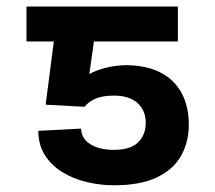

<svg xmlns="http://www.w3.org/2000/svg" viewBox="-20 -548 647 577"><path d="M233.9 -227.1 117.2 -233.4 155.3 -528.3H514.6V-423.3H262.2L248.5 -325.2Q265.1 -335.4 294.2 -343.3Q323.2 -351.1 355 -352.1Q416.5 -352.5 459.5 -331.5Q502.4 -310.5 524.9 -270Q547.4 -229.5 547.4 -172.9Q547.4 -121.6 524.4 -80.3Q501.5 -39.1 451.9 -15.1Q402.3 8.8 322.3 8.8Q280.8 8.8 240.2 -1Q199.7 -10.7 167.2 -30.8Q134.8 -50.8 115 -81.5Q95.2 -112.3 95.2 -154.8L223.6 -161.6Q225.1 -130.4 252.4 -114Q279.8 -97.7 322.3 -97.7Q372.1 -97.7 395 -120.1Q418 -142.6 418 -179.2Q418 -215.8 393.3 -238.3Q368.7 -260.7 322.3 -260.7Q287.1 -260.7 266.1 -251Q245.1 -241.2 233.9 -227.1ZM211.9 -528.3V-423.3H59.6V-528.3Z"/></svg>

Font: Inter 17pt SemiBold
Style: Regular
Weight: 600
Version: Version 4.001;git-66647c0bb